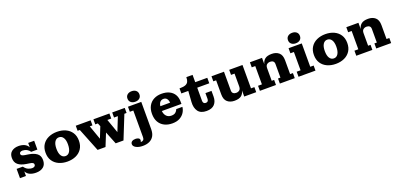

<svg xmlns="http://www.w3.org/2000/svg" viewBox="20 -1953 6958 3352"><g transform="rotate(-20 3499.5 -277.5)"><path d="M67 0V-172H182Q217 -123 257.5 -107Q298 -91 326 -91Q355 -91 372 -103Q389 -115 389 -136Q389 -158 371.5 -169Q354 -180 318 -185L254 -195Q158 -210 106 -253Q54 -296 54 -378Q54 -458 104.5 -497Q155 -536 233 -536Q292 -536 339.5 -515Q387 -494 412 -447V-529H523V-365H408Q388 -395 362.5 -411Q337 -427 313 -432.5Q289 -438 272 -438Q247 -438 230.5 -427.5Q214 -417 214 -397Q214 -376 231 -365.5Q248 -355 285 -349L350 -339Q443 -325 498.5 -284Q554 -243 554 -160Q554 -77 503 -35Q452 7 366 7Q301 7 252 -15Q203 -37 178 -85V0Z M948 12Q860 12 789.5 -20Q719 -52 678.5 -113.5Q638 -175 638 -264Q638 -353 678.5 -414.5Q719 -476 789.5 -508Q860 -540 948 -540Q1037 -540 1107 -508Q1177 -476 1217.5 -414.5Q1258 -353 1258 -264Q1258 -175 1217.5 -113.5Q1177 -52 1107 -20Q1037 12 948 12ZM948 -90Q998 -90 1027 -136.5Q1056 -183 1056 -271Q1056 -351 1027 -394.5Q998 -438 948 -438Q898 -438 869 -392.5Q840 -347 840 -264Q840 -179 869 -134.5Q898 -90 948 -90Z M1509 0 1336 -433H1295V-527H1571V-433H1521L1614 -170L1695 -373L1671 -433H1623V-527H1920V-433H1848L1940 -174L2043 -433H1972V-527H2205V-433H2164L1990 0H1845L1751 -235L1656 0Z M2416 -565Q2367 -565 2336 -591Q2305 -617 2305 -663Q2305 -708 2336 -734Q2367 -760 2416 -760Q2466 -760 2496.5 -734Q2527 -708 2527 -663Q2527 -617 2496.5 -591Q2466 -565 2416 -565ZM2197 45Q2228 45 2250.5 57.5Q2273 70 2273 96Q2273 116 2263 129Q2266 129 2270 129Q2297 129 2313.5 113Q2330 97 2330 61V-433H2265V-527H2512V-20Q2512 57 2482.5 107Q2453 157 2400.5 181Q2348 205 2279 205Q2202 205 2153 178Q2104 151 2104 111Q2104 80 2129 62.5Q2154 45 2197 45Z M2896 12Q2814 12 2750.5 -20Q2687 -52 2651.5 -113.5Q2616 -175 2616 -264Q2616 -353 2651 -414.5Q2686 -476 2748 -508Q2810 -540 2889 -540Q2977 -540 3037 -509.5Q3097 -479 3128 -425Q3159 -371 3159 -299V-254H2795Q2801 -192 2835.5 -156.5Q2870 -121 2926 -121Q2976 -121 3003.5 -143.5Q3031 -166 3043 -200H3157Q3152 -147 3122 -98.5Q3092 -50 3036 -19Q2980 12 2896 12ZM2980 -342Q2979 -382 2957.5 -413Q2936 -444 2894 -444Q2856 -444 2831.5 -420Q2807 -396 2799 -342Z M3532 13Q3423 13 3375.5 -52.5Q3328 -118 3335 -224L3349 -426H3220V-520H3229Q3295 -520 3332 -535Q3369 -550 3384 -581Q3399 -612 3399 -660V-664H3515V-528H3739V-426H3515V-180Q3515 -155 3528 -140Q3541 -125 3566 -125Q3592 -125 3604.5 -140Q3617 -155 3617 -180V-288H3730V-182Q3730 -94 3681.5 -40.5Q3633 13 3532 13Z M4052 12Q3971 12 3920 -32Q3869 -76 3869 -172V-434H3817V-528H4049V-177Q4049 -143 4070 -125.5Q4091 -108 4125 -108Q4160 -108 4185.5 -128Q4211 -148 4211 -198V-434H4146V-528H4393V-94H4456V0H4233V-113Q4220 -55 4178.5 -21.5Q4137 12 4052 12Z M4524 0V-94H4596V-434H4531V-528H4756V-411Q4769 -469 4810.5 -502.5Q4852 -536 4937 -536Q5018 -536 5069 -492Q5120 -448 5120 -352V-94H5172V0H4895V-94H4940V-347Q4940 -382 4919.5 -399Q4899 -416 4864 -416Q4830 -416 4804 -396Q4778 -376 4778 -326V-94H4823V0Z M5398 -565Q5349 -565 5318 -591Q5287 -617 5287 -663Q5287 -708 5318 -734Q5349 -760 5398 -760Q5448 -760 5478.5 -734Q5509 -708 5509 -663Q5509 -617 5478.5 -591Q5448 -565 5398 -565ZM5242 0V-94H5314V-434H5249V-528H5494V-94H5557V0Z M5934 12Q5846 12 5775.5 -20Q5705 -52 5664.5 -113.5Q5624 -175 5624 -264Q5624 -353 5664.5 -414.5Q5705 -476 5775.5 -508Q5846 -540 5934 -540Q6023 -540 6093 -508Q6163 -476 6203.5 -414.5Q6244 -353 6244 -264Q6244 -175 6203.5 -113.5Q6163 -52 6093 -20Q6023 12 5934 12ZM5934 -90Q5984 -90 6013 -136.5Q6042 -183 6042 -271Q6042 -351 6013 -394.5Q5984 -438 5934 -438Q5884 -438 5855 -392.5Q5826 -347 5826 -264Q5826 -179 5855 -134.5Q5884 -90 5934 -90Z M6315 0V-94H6387V-434H6322V-528H6547V-411Q6560 -469 6601.5 -502.5Q6643 -536 6728 -536Q6809 -536 6860 -492Q6911 -448 6911 -352V-94H6963V0H6686V-94H6731V-347Q6731 -382 6710.5 -399Q6690 -416 6655 -416Q6621 -416 6595 -396Q6569 -376 6569 -326V-94H6614V0Z"/></g></svg>

Font: Montagu Slab 16pt
Style: Bold
Weight: 700
Designer: Florian Karsten
Foundry: Florian Karsten
Version: Version 1.000; ttfautohint (v1.8.3)